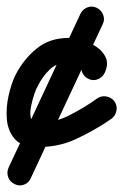

<svg xmlns="http://www.w3.org/2000/svg" viewBox="-22 -409 377 587"><path d="M274 -385Q288 -378 293.5 -363.5Q299 -349 292 -335Q237 -217 182 -99.5Q127 18 72 136Q72 136 72 136Q72 136 72 136Q66 150 51.5 155.5Q37 161 23 154Q8 147 3 132.5Q-2 118 4 104Q59 -14 114 -131.5Q169 -249 224 -367Q231 -381 245.5 -386.5Q260 -392 274 -385ZM298 -186Q291 -172 276.5 -166.5Q262 -161 248 -168Q234 -175 228.5 -189.5Q223 -204 230 -218Q231 -220 230.5 -212.5Q230 -205 228 -206Q220 -213 208.5 -215.5Q197 -218 187 -218Q152 -218 129.5 -196Q107 -174 93 -145Q89 -139 83 -121.5Q77 -104 73 -84Q69 -64 72 -49.5Q75 -35 90 -34Q141 -32 188 -55.5Q235 -79 275 -108Q288 -117 303.5 -114Q319 -111 328 -99Q337 -86 334 -70.5Q331 -55 319 -46Q267 -10 209.5 16.5Q152 43 86 40Q43 39 22.5 15Q2 -9 -1 -44Q-4 -79 4 -115.5Q12 -152 25 -179Q50 -228 90 -260.5Q130 -293 187 -293Q207 -293 230.5 -286Q254 -279 274 -265Q294 -251 302 -231.5Q310 -212 298 -186Q298 -186 298 -186Q298 -186 298 -186Z"/></svg>

Font: FRB American Cursive Guidelines Extrabold
Style: Bold Italic
Weight: 800
Italic angle: -25°
Version: Version 2.0;Modular Font Editor K font №1